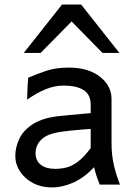

<svg xmlns="http://www.w3.org/2000/svg" viewBox="-20 -801 602 833"><path d="M205.1 12.2Q159.2 12.2 123.3 -6.8Q87.4 -25.9 66.9 -57.1Q46.4 -88.4 46.4 -124.5Q46.4 -161.6 63.7 -198.7Q81.1 -235.8 123.8 -263.2Q166.5 -290.5 241.7 -297.9Q258.8 -299.8 286.1 -302.2Q313.5 -304.7 338.6 -307.1Q363.8 -309.6 373.5 -310.1V-346.7Q373.5 -391.1 342.5 -410.4Q311.5 -429.7 256.3 -429.7Q217.8 -429.7 179.2 -414.3Q140.6 -398.9 97.7 -368.7Q98.1 -379.4 98.6 -397.9Q99.1 -416.5 100.1 -435.1Q101.1 -453.6 102.5 -463.9Q139.6 -480 181.2 -493.9Q222.7 -507.8 278.3 -507.8Q362.8 -507.8 413.3 -468.5Q463.9 -429.2 463.9 -371.1V-180.7Q463.9 -127.9 474.1 -84.5Q484.4 -41 500.5 0H412.6Q407.7 -11.7 400.6 -32Q393.6 -52.2 388.2 -75.7Q345.2 -29.8 297.9 -8.8Q250.5 12.2 205.1 12.2ZM219.7 -68.4Q244.6 -68.4 268.8 -74.5Q293 -80.6 318.6 -99.9Q344.2 -119.1 373.5 -158.7V-241.7Q361.3 -241.2 336.9 -239Q312.5 -236.8 287.4 -234.4Q262.2 -231.9 246.6 -229.5Q184.6 -220.7 159.4 -195.6Q134.3 -170.4 134.3 -136.7Q134.3 -104 157 -86.2Q179.7 -68.4 219.7 -68.4ZM156.2 -571.3H83L249 -781.2H332L498 -571.3H424.8L290.5 -708Z"/></svg>

Font: Kanchenjunga
Style: Regular
Weight: 400
Designer: Becca Hirsbrunner Spalinger
Foundry: SIL International
Version: Version 2.001